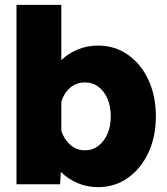

<svg xmlns="http://www.w3.org/2000/svg" viewBox="-20 -760 690 792"><path d="M384 -572Q454 -572 508 -534Q562 -496 592.5 -430Q623 -364 623 -280Q623 -197 592.5 -131Q562 -65 508 -26.5Q454 12 384 12Q339 12 299.5 -5Q260 -22 231 -51L228 0H48V-740H233V-512Q262 -540 301 -556Q340 -572 384 -572ZM330 -140Q362 -140 386 -158.5Q410 -177 423.5 -208.5Q437 -240 437 -280Q437 -321 423.5 -352.5Q410 -384 386 -402Q362 -420 330 -420Q296 -420 270.5 -399Q245 -378 233 -341V-220Q245 -184 270.5 -162Q296 -140 330 -140Z"/></svg>

Font: Azeret Mono Thin ExtraBold
Style: Regular
Weight: 800
Version: Version 1.002